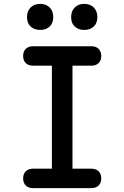

<svg xmlns="http://www.w3.org/2000/svg" viewBox="-20 -968 640 988"><path d="M353 -100H450Q474 -100 487.5 -86.5Q501 -73 501 -50Q501 -27 487.5 -13.5Q474 0 450 0H150Q126 0 112.5 -13.5Q99 -27 99 -50Q99 -73 112.5 -86.5Q126 -100 150 -100H247V-630H150Q126 -630 112.5 -643.5Q99 -657 99 -680Q99 -703 112.5 -716.5Q126 -730 150 -730H450Q474 -730 487.5 -716.5Q501 -703 501 -680Q501 -657 487.5 -643.5Q474 -630 450 -630H353ZM413 -814Q383 -814 364.5 -831.5Q346 -849 346 -880Q346 -911 364.5 -929.5Q383 -948 413 -948Q444 -948 462.5 -929.5Q481 -911 481 -880Q481 -849 462.5 -831.5Q444 -814 413 -814ZM187 -814Q156 -814 137.5 -831.5Q119 -849 119 -880Q119 -911 137.5 -929.5Q156 -948 187 -948Q217 -948 235.5 -929.5Q254 -911 254 -880Q254 -849 235.5 -831.5Q217 -814 187 -814Z"/></svg>

Font: Maple Mono NL Medium
Style: Regular
Weight: 500
Monospace: yes
Designer: subframe7536
Version: Version 7.000